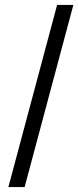

<svg xmlns="http://www.w3.org/2000/svg" viewBox="-20 -760 318 780"><path d="M278 -740H212L14 0H80Z"/></svg>

Font: STIXGeneral
Style: Bold Italic
Weight: 700
Italic angle: -16.33°
Designer: MicroPress Inc., with final additions and corrections provided by Coen Hoffman, Elsevier (retired)
Version: Version 1.1.0